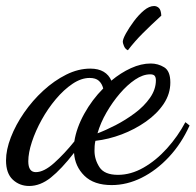

<svg xmlns="http://www.w3.org/2000/svg" viewBox="-46 -571 650 638"><path d="M51 47Q19 47 -3.5 26Q-26 5 -26 -38Q-26 -73 -10 -114.5Q6 -156 34 -196.5Q62 -237 98 -270Q134 -303 174 -323Q214 -343 254 -343Q281 -343 298.5 -332.5Q316 -322 324 -303Q355 -329 389 -344.5Q423 -360 455 -360Q479 -360 499.5 -347.5Q520 -335 520 -297Q520 -259 498 -226Q476 -193 439 -167Q402 -141 358.5 -124.5Q315 -108 271 -103Q269 -94 268.5 -85.5Q268 -77 268 -70Q268 -41 284.5 -15.5Q301 10 346 10Q389 10 431 -14Q473 -38 509 -78Q545 -118 570 -165L584 -154Q557 -94 515.5 -49.5Q474 -5 425 19.5Q376 44 325 44Q266 44 234.5 13Q203 -18 200 -63Q158 -9 123 19Q88 47 51 47ZM73 1Q100 1 134 -29.5Q168 -60 201 -101Q208 -146 234 -193Q260 -240 297 -277Q293 -293 282.5 -302.5Q272 -312 252 -312Q224 -312 195 -292.5Q166 -273 139.5 -241.5Q113 -210 92.5 -173Q72 -136 60 -99.5Q48 -63 48 -35Q48 1 73 1ZM278 -128Q305 -138 338 -155Q371 -172 402 -195Q433 -218 452.5 -246Q472 -274 472 -304Q472 -314 468 -319Q464 -324 453 -324Q429 -324 403 -306.5Q377 -289 352.5 -260.5Q328 -232 308 -197.5Q288 -163 278 -128ZM379 -404Q370 -408 366 -418Q362 -428 362 -432Q362 -441 372.5 -460Q383 -479 399 -500.5Q415 -522 432.5 -536.5Q450 -551 466 -551Q475 -551 482 -544.5Q489 -538 490 -519Q455 -487 428 -460Q401 -433 379 -404Z"/></svg>

Font: Dancing Script Medium
Style: Regular
Weight: 500
Designer: Pablo Impallari
Foundry: Pablo Impallari
Version: Version 2.000